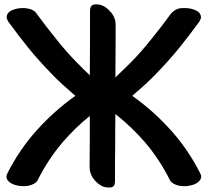

<svg xmlns="http://www.w3.org/2000/svg" viewBox="-20 -832 922 857"><path d="M394.5 -38.1C405.3 -22.5 418 -10.7 432.6 -2.9C441.4 2 452.1 4.9 464.8 4.9H470.7C485.4 4.9 493.2 -3.9 493.2 -22.5C493.2 -75.2 493.2 -127.9 494.1 -181.6C494.1 -229.5 494.1 -276.4 495.1 -323.2C543 -285.2 586.9 -243.2 627 -197.3C670.9 -145.5 708 -88.9 738.3 -28.3C742.2 -20.5 749 -14.6 757.8 -10.7C766.6 -5.9 777.3 -2.9 788.1 -2C793 -1 797.9 -1 802.7 -1C814.5 -1 826.2 -2.9 837.9 -5.9C854.5 -10.7 866.2 -18.6 873 -28.3C876 -32.2 877 -37.1 877.9 -42V-43C877.9 -47.9 877 -52.7 874 -57.6C838.9 -127.9 794.9 -192.4 743.2 -250C691.4 -307.6 633.8 -359.4 570.3 -404.3C588.9 -420.9 608.4 -437.5 627 -454.1C645.5 -470.7 663.1 -488.3 680.7 -506.8C714.8 -542 748 -579.1 779.3 -617.2C809.6 -655.3 839.8 -694.3 869.1 -734.4C873 -741.2 876 -747.1 877 -752V-755.9C877 -759.8 876 -762.7 875 -765.6C871.1 -776.4 861.3 -784.2 845.7 -789.1C833 -793.9 819.3 -795.9 804.7 -795.9H796.9C784.2 -795.9 774.4 -793.9 765.6 -789.1C757.8 -785.2 751 -779.3 744.1 -772.5C715.8 -733.4 686.5 -695.3 656.2 -658.2C626 -620.1 594.7 -584 560.5 -549.8L495.1 -486.3L496.1 -660.2V-721.7C496.1 -739.3 491.2 -755.9 480.5 -770.5C469.7 -785.2 457 -796.9 442.4 -804.7C433.6 -809.6 421.9 -812.5 409.2 -812.5H404.3C389.6 -811.5 382.8 -802.7 381.8 -785.2C381.8 -688.5 381.8 -592.8 380.9 -496.1C362.3 -512.7 344.7 -531.2 326.2 -549.8C292 -584 260.7 -620.1 230.5 -658.2C200.2 -695.3 170.9 -733.4 142.6 -772.5C137.7 -779.3 130.9 -785.2 121.1 -789.1C111.3 -793 100.6 -794.9 89.8 -795.9H82C67.4 -795.9 53.7 -793.9 41 -789.1C25.4 -784.2 15.6 -776.4 11.7 -765.6C10.7 -762.7 9.8 -759.8 9.8 -755.9V-752C10.7 -747.1 13.7 -741.2 17.6 -734.4C46.9 -694.3 77.1 -655.3 107.4 -617.2C138.7 -579.1 171.9 -542 206.1 -506.8C223.6 -488.3 241.2 -470.7 259.8 -454.1C278.3 -437.5 297.9 -420.9 316.4 -404.3C252.9 -359.4 195.3 -307.6 143.6 -250C91.8 -192.4 47.9 -127.9 12.7 -57.6C9.8 -52.7 8.8 -47.9 8.8 -43V-42C9.8 -37.1 10.7 -32.2 13.7 -28.3C20.5 -18.6 32.2 -10.7 48.8 -5.9C60.5 -2.9 72.3 -1 84 -1C88.9 -1 93.8 -1 98.6 -2C109.4 -2.9 120.1 -5.9 128.9 -10.7C137.7 -14.6 144.5 -20.5 148.4 -28.3C178.7 -88.9 215.8 -145.5 259.8 -197.3C296.9 -240.2 336.9 -279.3 380.9 -314.5C380.9 -238.3 380.9 -162.1 379.9 -85.9C379.9 -69.3 384.8 -52.7 394.5 -38.1Z"/></svg>

Font: ChillSide Comic
Style: Regular
Weight: 400
Designer: Koroletov, Abay Emes
Version: Version 1.000